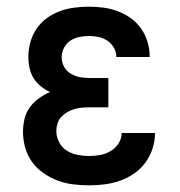

<svg xmlns="http://www.w3.org/2000/svg" viewBox="-20 -548 540 576"><path d="M248 8Q223 8 199 5Q175 2 152.5 -6.5Q130 -15 110 -29Q90 -43 76 -62.5Q62 -82 55.5 -105.5Q49 -129 49 -153Q49 -172 53.5 -191Q58 -210 69 -225.5Q80 -241 96 -252.5Q112 -264 130 -272Q115 -279 102 -289.5Q89 -300 80.5 -314Q72 -328 68.5 -344.5Q65 -361 65 -377Q65 -399 71 -421Q77 -443 89.5 -461.5Q102 -480 120.5 -493.5Q139 -507 159.5 -514.5Q180 -522 202.5 -525Q225 -528 247 -528Q269 -528 291 -525Q313 -522 334 -514Q355 -506 373 -493Q391 -480 403.5 -462Q416 -444 422.5 -422.5Q429 -401 429 -379V-377H329V-378Q329 -392 321.5 -405Q314 -418 302 -426Q290 -434 276 -437Q262 -440 247 -440Q233 -440 218 -437Q203 -434 191 -426Q179 -418 172 -404.5Q165 -391 165 -376Q165 -361 172.5 -347.5Q180 -334 193 -326.5Q206 -319 220.5 -316.5Q235 -314 250 -314H305V-226H250Q238 -226 226.5 -225Q215 -224 204 -221Q193 -218 182.5 -212Q172 -206 164 -197.5Q156 -189 152.5 -177.5Q149 -166 149 -155Q149 -137 157.5 -121Q166 -105 180.5 -96Q195 -87 212.5 -83.5Q230 -80 248 -80Q264 -80 280.5 -83Q297 -86 311.5 -94.5Q326 -103 335.5 -117.5Q345 -132 345 -149H445Q445 -125 437.5 -102Q430 -79 416 -60Q402 -41 382.5 -27.5Q363 -14 340.5 -6Q318 2 294.5 5Q271 8 248 8Z"/></svg>

Font: Iosevka Curly Slab Semibold
Style: Regular
Weight: 600
Monospace: yes
Designer: Belleve Invis
Foundry: Belleve Invis
Version: Version 22.1.2; ttfautohint (v1.8.4)